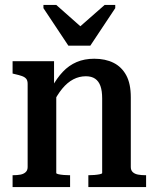

<svg xmlns="http://www.w3.org/2000/svg" viewBox="-20 -758 631 778"><path d="M257 -573H346L447 -725V-738H404L281 -630H330L208 -738H156V-725ZM31 0V-48H32Q50 -48 63 -50.5Q76 -53 84 -60.5Q92 -68 92 -81V-418Q92 -432 86 -439Q80 -446 68.5 -450Q57 -454 39 -458L31 -460V-510H199V-403L208 -394V-57Q208 -54 217 -52Q226 -50 238.5 -49Q251 -48 261 -48H264V0ZM572 0H338V-48H339Q350 -48 362.5 -49Q375 -50 384.5 -52Q394 -54 394 -57V-359Q394 -390 387 -409.5Q380 -429 365.5 -439Q351 -449 328 -449Q301 -449 277 -436.5Q253 -424 232 -398.5Q211 -373 192 -334L190 -404Q210 -441 234.5 -467Q259 -493 290.5 -506.5Q322 -520 362 -520Q407 -520 440 -503.5Q473 -487 491.5 -453Q510 -419 510 -364V-81Q510 -68 518 -60.5Q526 -53 539.5 -50.5Q553 -48 570 -48H572Z"/></svg>

Font: Roboto Serif 28pt Condensed Medium
Style: Regular
Weight: 500
Width: 3
Designer: Greg Gazdowicz
Foundry: Commercial Type
Version: Version 1.008